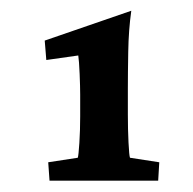

<svg xmlns="http://www.w3.org/2000/svg" viewBox="-20 -487 353 352"><path d="M214.4 -276.9Q214.4 -250 215.6 -225.8Q216.8 -201.7 218.3 -197.8L272 -189.5L270 -155.8H70.8L68.4 -189.5L122.6 -197.8Q124 -201.7 125.5 -224.9Q127 -248 127 -273.9V-313.5Q127 -327.6 126 -351.6Q125 -375.5 123.5 -385.3L64.9 -377L62 -412.6L220.7 -467.3Q215.8 -432.6 215.1 -392.1Q214.4 -351.6 214.4 -324.7Z"/></svg>

Font: Lateef SemiBold
Style: Regular
Weight: 600
Designer: SIL International
Foundry: SIL International
Version: Version 4.200